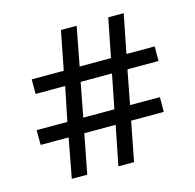

<svg xmlns="http://www.w3.org/2000/svg" viewBox="-95 -730 843 828"><g transform="rotate(-15 326.5 -316.0)"><path d="M159 -176H34V-242H171L202 -394H70V-459H213L247 -632H317L284 -459H424L458 -632H527L493 -459H619V-394H480L451 -242H584V-176H438L404 0H334L369 -176H229L195 0H126ZM381 -242 411 -394H271L242 -242Z"/></g></svg>

Font: umalayalam15
Style: Book
Weight: 400
Designer: Jelle Bosma - Monotype Design Team
Foundry: Monotype Imaging Inc.
Version: Version 2.003